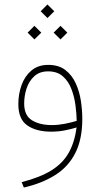

<svg xmlns="http://www.w3.org/2000/svg" viewBox="-20 -592 455 869"><path d="M194.8 -571.8 225.6 -541 194.8 -510.3 164.1 -541ZM253.9 -475.1 284.7 -444.3 253.9 -413.6 222.7 -444.3ZM135.7 -475.1 167 -444.3 135.7 -413.6 105 -444.3ZM352.5 -54.2Q352.5 38.6 320.8 100.8Q289.1 163.1 229.7 200.4Q170.4 237.8 87.9 256.8L78.1 232.4Q161.6 210.9 212.6 179.2Q263.7 147.5 290.5 100.3Q317.4 53.2 326.7 -15.1Q301.3 -7.3 272.5 -1.7Q243.7 3.9 211.9 3.9Q144 3.9 103.5 -24.4Q63 -52.7 63 -120.6Q63 -166.5 77.6 -207Q92.3 -247.6 122.3 -272.9Q152.3 -298.3 198.2 -298.3Q246.1 -298.3 276.1 -274.9Q306.2 -251.5 323 -214.4Q339.8 -177.2 346.2 -134.8Q352.5 -92.3 352.5 -54.2ZM214.4 -25.9Q243.2 -25.9 272.2 -31.5Q301.3 -37.1 327.1 -44.9Q326.7 -77.6 321.5 -116.2Q316.4 -154.8 303 -189.7Q289.6 -224.6 264.2 -246.8Q238.8 -269 197.8 -269Q159.2 -269 135.3 -247.1Q111.3 -225.1 100.3 -191.7Q89.4 -158.2 89.4 -123.5Q89.4 -69.3 124.8 -47.6Q160.2 -25.9 214.4 -25.9Z"/></svg>

Font: Vazirmatn UI NL Thin
Style: Regular
Weight: 100
Designer: Saber Rastikerdar
Foundry: Saber Rastikerdar
Version: Version 33.003